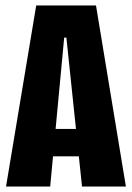

<svg xmlns="http://www.w3.org/2000/svg" viewBox="-20 -680 481 700"><path d="M112 -660H330L439 0H279L222 -543H214L163 0H2ZM102 -210H333V-110H102Z"/></svg>

Font: Bricolage Grotesque 96pt Condensed ExBd
Style: Regular
Weight: 800
Width: 3
Designer: Mathieu Triay
Foundry: Atelier Triay
Version: Version 1.001;Glyphs 3.2 (3207)